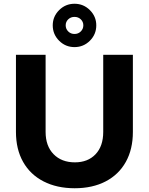

<svg xmlns="http://www.w3.org/2000/svg" viewBox="-20 -992 793 1023"><path d="M379 -127Q448 -127 489 -170Q530 -213 530 -289V-700H688V-289Q688 -197 650.5 -129.5Q613 -62 543 -25.5Q473 11 378 11Q283 11 212 -25.5Q141 -62 103 -129.5Q65 -197 65 -289V-700H223V-289Q223 -214 265.5 -170.5Q308 -127 379 -127ZM493 -857Q493 -809 459 -775Q425 -741 377 -741Q329 -741 295 -775Q261 -809 261 -857Q261 -904 295 -938Q329 -972 377 -972Q425 -972 459 -938Q493 -904 493 -857ZM330 -857Q330 -838 343.5 -824.5Q357 -811 377 -811Q397 -811 410.5 -824.5Q424 -838 424 -857Q424 -876 410.5 -889Q397 -902 377 -902Q357 -902 343.5 -889Q330 -876 330 -857Z"/></svg>

Font: Gontserrat SemiBold
Style: Regular
Weight: 600
Designer: Julieta Ulanovsky
Foundry: Julieta Ulanovsky
Version: Version 6.001